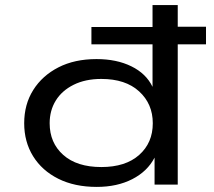

<svg xmlns="http://www.w3.org/2000/svg" viewBox="-20 -725 842 754"><path d="M360 9Q273 9 209 -23Q145 -55 110 -111.5Q75 -168 75 -241Q75 -315 110.5 -371.5Q146 -428 209.5 -460.5Q273 -493 359 -493Q438 -493 496 -464.5Q554 -436 579 -384V-551H339V-619H579V-705H678V-620H789V-551H678V0H587V-106Q559 -52 499.5 -21.5Q440 9 360 9ZM378 -69Q473 -69 526.5 -116.5Q580 -164 580 -241Q580 -317 526.5 -366Q473 -415 378 -415Q315 -415 269 -392Q223 -369 199 -330Q175 -291 175 -241Q175 -164 228.5 -116.5Q282 -69 378 -69Z"/></svg>

Font: Nunito Sans 7pt Expanded
Style: Regular
Weight: 400
Width: 7
Designer: Vernon Adams
Foundry: Vernon Adams
Version: Version 3.101;gftools[0.9.27]